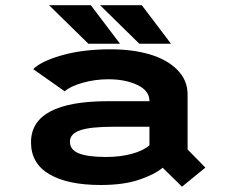

<svg xmlns="http://www.w3.org/2000/svg" viewBox="-20 -702 890 740"><path d="M639 -533.5H517L365.5 -682H526.5ZM442.5 -533.5H320.5L169 -682H330ZM405.5 -512Q490.5 -512 557 -492.5Q623.5 -473 663.2 -433Q703 -393 703 -338V-126L771.5 -56L681.5 17.5L607 -55.5Q573.5 -28 514 -8.5Q454.5 11 368 11Q241 11 170.2 -30.5Q99.5 -72 99.5 -153.5Q99.5 -312 397 -312H556V-312.5Q556 -352.5 509.5 -374.5Q463 -396.5 398 -396.5Q346 -396.5 298 -382.8Q250 -369 229.5 -350L108 -435.5Q139 -466.5 219.5 -489.2Q300 -512 405.5 -512ZM388.5 -97Q443 -97 487.5 -109Q532 -121 556 -142V-213.5H418Q328 -213.5 288.8 -199.8Q249.5 -186 249.5 -156Q249.5 -124.5 284.2 -110.8Q319 -97 388.5 -97Z"/></svg>

Font: League Mono Wide SemiBold
Style: Regular
Weight: 600
Width: 8
Designer: Tyler Finck
Foundry: The League of Moveable Type / Tyler Finck
Version: Version 2.210